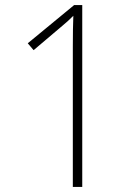

<svg xmlns="http://www.w3.org/2000/svg" viewBox="-20 -734 551 754"><path d="M303 0H266V-551Q266 -590 266.5 -618Q267 -646 268 -672Q256 -660 245 -650Q234 -640 217 -626L112 -537L89 -564L271 -714H303Z"/></svg>

Font: Noto Sans Sinhala SemiCondensed ExtraLight
Style: Regular
Weight: 200
Width: 4
Designer: Jelle Bosma - Monotype Design Team
Foundry: Monotype Imaging Inc.
Version: Version 2.006; ttfautohint (v1.8.4.7-5d5b)